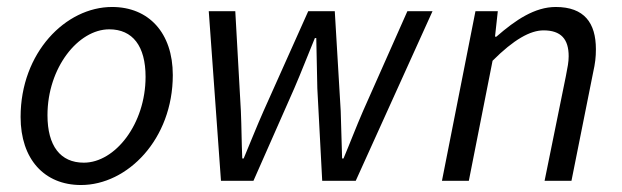

<svg xmlns="http://www.w3.org/2000/svg" viewBox="-20 -518 1781 550"><path d="M39 -183C39 -62 107 12 212 12C345 12 475 -119 475 -303C475 -424 406 -498 301 -498C168 -498 39 -367 39 -183ZM397 -298C397 -163 310 -52 220 -52C153 -52 116 -100 116 -188C116 -324 204 -434 293 -434C360 -434 397 -386 397 -298Z M578 -486 613 0H706L823 -265C843 -311 862 -361 882 -409H886L889 -265L903 0H999L1219 -486H1147L1020 -200C1000 -154 983 -109 964 -64H960C959 -109 957 -154 956 -200L939 -486H863L735 -200C715 -155 697 -109 678 -64H674C672 -109 672 -154 670 -200L654 -486Z M1342 -486 1246 0H1323L1391 -344C1452 -405 1499 -431 1537 -431C1587 -431 1609 -406 1609 -357C1609 -340 1606 -326 1601 -300L1540 0H1617L1679 -310C1685 -337 1687 -354 1687 -377C1687 -452 1654 -498 1572 -498C1512 -498 1457 -461 1402 -413H1398L1406 -486Z"/></svg>

Font: Cambridge Sans Italic
Style: Regular
Weight: 400
Italic angle: -11°
Version: Version 2.000;PS 002.000;hotconv 1.0.88;makeotf.lib2.5.64775